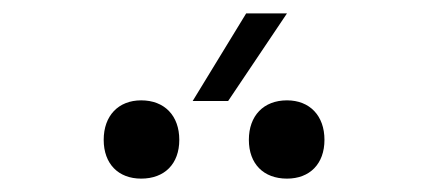

<svg xmlns="http://www.w3.org/2000/svg" viewBox="-20 -920 640 287"><path d="M268 -769H321L409 -900H348ZM409 -653C443 -653 465 -675 465 -711C465 -747 443 -770 409 -770C374 -770 352 -747 352 -711C352 -675 374 -653 409 -653ZM191 -653C226 -653 248 -675 248 -711C248 -747 226 -770 191 -770C157 -770 135 -747 135 -711C135 -675 157 -653 191 -653Z"/></svg>

Font: JetBrains Mono ExtraLight
Style: Regular
Weight: 240
Monospace: yes
Designer: Philipp Nurullin, Konstantin Bulenkov
Foundry: JetBrains
Version: Version 2.305